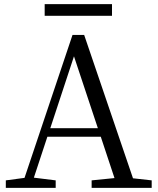

<svg xmlns="http://www.w3.org/2000/svg" viewBox="-20 -904 759 924"><path d="M8 0V-36L98 -48L329 -736H385L620 -46L710 -36V0H421V-36L531 -47L465 -246H208L143 -49L248 -36V0ZM222 -287H451L336 -633ZM195 -828V-884H519V-828Z"/></svg>

Font: GenRyuMin TW R
Style: Regular
Weight: 400
Version: Version 1.501;PS 1;hotconv 16.6.51;makeotf.lib2.5.65220